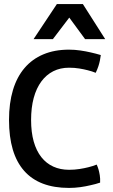

<svg xmlns="http://www.w3.org/2000/svg" viewBox="-20 -923 562 956"><path d="M24.9 -325.7Q24.9 -409.2 44.4 -474.4Q64 -539.6 102.1 -584.2Q140.1 -628.9 195.8 -652.3Q251.5 -675.8 323.7 -675.8Q352.5 -675.8 380.4 -671.6Q408.2 -667.5 431.2 -662.1Q457.5 -656.2 481.9 -648.9Q480.5 -636.2 477.5 -622.1Q475.1 -609.4 470 -593.5Q464.8 -577.6 456.5 -560.5Q438.5 -567.9 417 -573.2Q398.4 -578.1 374.5 -582Q350.6 -585.9 323.7 -585.9Q280.3 -585.9 245.4 -568.4Q210.4 -550.8 185.8 -517.3Q161.1 -483.9 147.9 -435.5Q134.8 -387.2 134.8 -325.7Q134.8 -264.6 147.9 -218.3Q161.1 -171.9 185.8 -140.6Q210.4 -109.4 245.4 -93.5Q280.3 -77.6 323.7 -77.6Q351.1 -77.6 376 -81.5Q400.9 -85.4 419.9 -90.3Q442.4 -95.7 461.4 -103.5Q466.8 -92.3 470.7 -78.6Q474.1 -66.9 476.8 -50.5Q479.5 -34.2 478.5 -13.7Q455.6 -5.9 429.7 -0.5Q407.7 4.9 380.1 8.8Q352.5 12.7 323.7 12.7Q175.3 12.7 100.1 -72.5Q24.9 -157.7 24.9 -325.7ZM263.2 -902.8H392.6L503.9 -728H403.8L325.2 -835H324.7Q304.7 -808.6 283.9 -781.5Q263.2 -754.4 243.2 -728H147Z"/></svg>

Font: Basic
Style: Regular
Weight: 400
Designer: Magnus Gaarde
Foundry: Magnus Gaarde
Version: Version 1.003; ttfautohint (v1.1) -l 6 -r 16 -G 0 -x 16 -D l